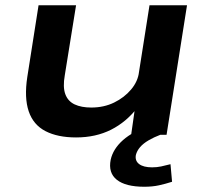

<svg xmlns="http://www.w3.org/2000/svg" viewBox="-20 -514 785 732"><path d="M270 10Q200 10 153.5 -14Q107 -38 89.5 -89.5Q72 -141 84 -220L127 -494H270L227 -227Q219 -182 229 -155Q239 -128 264.5 -116Q290 -104 328 -104Q376 -104 415 -123Q454 -142 480 -173Q506 -204 510 -240L550 -494H693L615 0H480L495 -105H505Q462 -49 403.5 -19.5Q345 10 270 10ZM530 198Q459 198 425.5 171.5Q392 145 402 95Q411 54 448.5 20.5Q486 -13 558 -39L591 0Q567 9 546.5 21Q526 33 514 47Q502 61 498 77Q494 99 510.5 111.5Q527 124 560 124Q578 124 594.5 120.5Q611 117 630 112L636 179Q611 187 586 192.5Q561 198 530 198Z"/></svg>

Font: Nunito Sans 10pt Expanded
Style: Bold Italic
Weight: 700
Width: 7
Italic angle: -9°
Designer: Vernon Adams
Foundry: Vernon Adams
Version: Version 3.101;gftools[0.9.27]